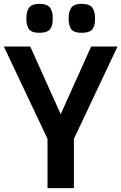

<svg xmlns="http://www.w3.org/2000/svg" viewBox="-26 -970 626 990"><path d="M355 0H219V-254L-6 -730H130L287 -381L444 -730H580L355 -254ZM120 -825Q110 -845 110 -868Q110 -891 112 -901.5Q114 -912 120 -924Q132 -950 177 -950Q224 -950 236 -924Q246 -904 246 -881Q246 -858 244 -847.5Q242 -837 236 -825Q230 -813 215 -807Q200 -801 177 -801Q154 -801 140 -807Q126 -813 120 -825ZM338 -825Q328 -845 328 -868Q328 -891 330 -901.5Q332 -912 338 -924Q350 -950 395 -950Q442 -950 454 -924Q464 -904 464 -881Q464 -858 462 -847.5Q460 -837 454 -825Q448 -813 433 -807Q418 -801 395 -801Q372 -801 358 -807Q344 -813 338 -825Z"/></svg>

Font: Sintony
Style: Bold
Weight: 700
Designer: Eduardo Rodriguez Tunni
Foundry: Eduardo Rodriguez Tunni
Version: Version 1.001